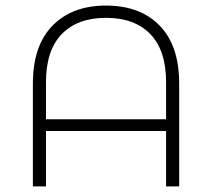

<svg xmlns="http://www.w3.org/2000/svg" viewBox="-20 -669 759 689"><path d="M623 -369V0H576V-199H145V0H98V-369Q98 -505 168.5 -577Q239 -649 360 -649Q483 -649 553 -577Q623 -505 623 -369ZM576 -241V-374Q576 -488 519.5 -546.5Q463 -605 360.5 -605Q258 -605 201.5 -546.5Q145 -488 145 -374V-241Z"/></svg>

Font: Montserrat Ace
Style: Light
Weight: 300
Designer: Julieta Ulanovsky
Foundry: Julieta Ulanovsky
Version: Version 1